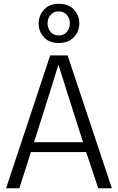

<svg xmlns="http://www.w3.org/2000/svg" viewBox="-20 -1013 635 1033"><path d="M12.7 0ZM295.9 -992.7Q245.1 -992.7 216.6 -960.9Q188 -929.2 188 -886.2Q188 -843.3 216.3 -812.5Q244.6 -781.7 295.9 -781.7Q348.1 -781.7 377.4 -813Q406.7 -844.2 406.7 -887.2Q406.7 -930.2 377.7 -961.4Q348.6 -992.7 295.9 -992.7ZM251.7 -842Q235.8 -861.8 235.8 -887.2Q235.8 -912.6 251.7 -932.1Q267.6 -951.7 295.9 -951.7Q324.2 -951.7 340.1 -932.1Q356 -912.6 356 -887.2Q356 -861.8 340.1 -842Q324.2 -822.3 295.9 -822.3Q267.6 -822.3 251.7 -842ZM12.7 0 250 -714.8H343.8L582 0H508.8L443.4 -194.8H146.5L84 0ZM294.4 -665Q287.1 -642.6 270.3 -587.6Q253.4 -532.7 245.6 -507.8L163.1 -248H426.8L343.8 -508.3Q315.4 -596.2 294.4 -665Z"/></svg>

Font: Pontano Sans
Style: Regular
Weight: 400
Foundry: vernon adams
Version: 1.0